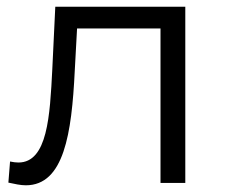

<svg xmlns="http://www.w3.org/2000/svg" viewBox="-20 -546 673 573"><path d="M5 -1C24 3 41 7 57 7C171 7 194 -148 203 -333L210 -461H459V0H533V-526H145L136 -338C129 -201 122 -61 35 -61C28 -61 19 -62 10 -64Z"/></svg>

Font: Montserrat-Alt1
Style: Regular
Weight: 400
Designer: Differentunic
Foundry: Differentunic
Version: Version 7.222